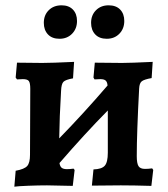

<svg xmlns="http://www.w3.org/2000/svg" viewBox="-20 -698 633 723"><path d="M557 -58 550 2Q483 0 435 0L326 1L332 -60Q363 -61 374.5 -74Q386 -87 386 -123V-282Q300 -195 204 -84Q206 -71 212.5 -66Q219 -61 232 -61Q243 -61 257 -63L261 -58L254 2L157 0Q125 0 86 1.5Q47 3 34 5L39 -55Q72 -61 82.5 -73Q93 -85 93 -115L94 -363Q94 -386 88.5 -393Q83 -400 66 -400L44 -399L39 -406L44 -462L139 -461Q175 -461 259 -465L255 -403Q227 -398 219 -390Q211 -382 210 -356Q204 -257 203 -177Q293 -269 385 -376Q384 -389 378 -394.5Q372 -400 358 -400L336 -399L332 -406L337 -462L439 -461Q472 -461 555 -465L551 -404Q523 -399 514 -392Q505 -385 504 -365Q495 -196 495 -110Q495 -83 501.5 -72.5Q508 -62 526 -62Q539 -62 553 -64ZM145 -612Q145 -641 163.5 -659.5Q182 -678 212 -678Q239 -678 254.5 -662Q270 -646 270 -619Q270 -590 251.5 -571Q233 -552 204 -552Q176 -552 160.5 -568.5Q145 -585 145 -612ZM323 -612Q323 -641 341.5 -659.5Q360 -678 389 -678Q417 -678 432.5 -662Q448 -646 448 -619Q448 -590 429.5 -571Q411 -552 382 -552Q354 -552 338.5 -568.5Q323 -585 323 -612Z"/></svg>

Font: Alegreya
Style: Bold
Weight: 700
Designer: Juan Pablo del Peral
Foundry: Huerta Tipografica
Version: Version 2.008; ttfautohint (v1.8)